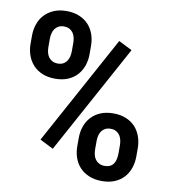

<svg xmlns="http://www.w3.org/2000/svg" viewBox="-82 -791 764 870"><g transform="rotate(10 300.0 -355.5)"><path d="M19 -584Q19 -612.3 27.6 -637.2Q36.1 -662.1 53.2 -680.7Q70.3 -699.2 95.7 -710.2Q121.1 -721.2 154.8 -721.2Q188.5 -721.2 214.1 -710.2Q239.7 -699.2 256.6 -680.7Q273.4 -662.1 282 -637.2Q290.5 -612.3 290.5 -584V-546.4Q290.5 -518.6 282 -493.9Q273.4 -469.2 256.6 -450.4Q239.7 -431.6 214.4 -420.9Q189 -410.2 155.8 -410.2Q122.1 -410.2 96.4 -420.9Q70.8 -431.6 53.7 -450.4Q36.6 -469.2 27.8 -493.9Q19 -518.6 19 -546.4ZM101.1 -546.4Q101.1 -533.2 104 -521.2Q106.9 -509.3 113.5 -500.2Q120.1 -491.2 130.4 -485.6Q140.6 -480 155.8 -480Q170.4 -480 180.7 -485.6Q190.9 -491.2 197 -500.2Q203.1 -509.3 206.1 -521.2Q209 -533.2 209 -546.4V-584Q209 -597.2 206.1 -609.1Q203.1 -621.1 196.8 -630.1Q190.4 -639.2 180.2 -644.8Q169.9 -650.4 154.8 -650.4Q140.1 -650.4 129.9 -644.8Q119.6 -639.2 113.3 -630.1Q106.9 -621.1 104 -609.1Q101.1 -597.2 101.1 -584ZM308.1 -164.6Q308.1 -192.4 316.7 -217.3Q325.2 -242.2 342.3 -261Q359.4 -279.8 384.8 -290.5Q410.2 -301.3 443.8 -301.3Q477.5 -301.3 503.2 -290.5Q528.8 -279.8 545.7 -261Q562.5 -242.2 571 -217.3Q579.6 -192.4 579.6 -164.6V-126.5Q579.6 -98.6 571 -73.7Q562.5 -48.8 545.7 -30.3Q528.8 -11.7 503.7 -1Q478.5 9.8 444.8 9.8Q411.1 9.8 385.5 -1Q359.9 -11.7 342.5 -30.3Q325.2 -48.8 316.7 -73.7Q308.1 -98.6 308.1 -126.5ZM390.1 -126.5Q390.1 -113.3 393.1 -101.3Q396 -89.4 402.6 -80.3Q409.2 -71.3 419.7 -65.7Q430.2 -60.1 444.8 -60.1Q460.4 -60.1 470.7 -65.4Q481 -70.8 486.8 -80.1Q492.7 -89.4 495.1 -101.3Q497.6 -113.3 497.6 -126.5V-164.6Q497.6 -177.2 494.6 -189.2Q491.7 -201.2 485.4 -210.2Q479 -219.2 468.8 -224.9Q458.5 -230.5 443.8 -230.5Q428.7 -230.5 418.5 -224.9Q408.2 -219.2 401.9 -210.2Q395.5 -201.2 392.8 -189.2Q390.1 -177.2 390.1 -164.6ZM200.7 -95.7 138.7 -127 412.6 -628.9 474.6 -597.7Z"/></g></svg>

Font: TypoPRO Roboto Mono
Style: Regular
Weight: 500
Designer: Google
Version: Version 2.000986; 2015; ttfautohint (v1.3)